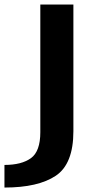

<svg xmlns="http://www.w3.org/2000/svg" viewBox="-97 -612 434 862"><path d="M-77 230Q74.5 230 153.5 177Q232.5 124 232.5 -23V-591.5H84V-18.5Q84 67.5 42 98Q0 128.5 -77 128.5Z"/></svg>

Font: Anybody SemiExpanded SemiBold
Style: Regular
Weight: 600
Width: 6
Designer: Tyler Finck
Foundry: Etcetera Type Company
Version: Version 1.113;gftools[0.9.25]